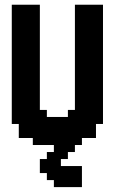

<svg xmlns="http://www.w3.org/2000/svg" viewBox="-20 -608 511 805"><path d="M382.4 -117.6H411.8V-88.2H382.4ZM352.9 -117.6H382.4V-88.2H352.9ZM323.5 -117.6H352.9V-88.2H323.5ZM323.5 -88.2H352.9V-58.8H323.5ZM352.9 -88.2H382.4V-58.8H352.9ZM323.5 -58.8H352.9V-29.4H323.5ZM294.1 -58.8H323.5V-29.4H294.1ZM352.9 -58.8H382.4V-29.4H352.9ZM294.1 -29.4H323.5V0H294.1ZM264.7 -29.4H294.1V0H264.7ZM235.3 -29.4H264.7V0H235.3ZM205.9 -29.4H235.3V0H205.9ZM176.5 -29.4H205.9V0H176.5ZM147.1 -29.4H176.5V0H147.1ZM117.6 -29.4H147.1V0H117.6ZM117.6 -58.8H147.1V-29.4H117.6ZM88.2 -58.8H117.6V-29.4H88.2ZM58.8 -58.8H88.2V-29.4H58.8ZM58.8 -88.2H88.2V-58.8H58.8ZM88.2 -88.2H117.6V-58.8H88.2ZM117.6 -88.2H147.1V-58.8H117.6ZM147.1 -88.2H176.5V-58.8H147.1ZM176.5 -88.2H205.9V-58.8H176.5ZM205.9 -88.2H235.3V-58.8H205.9ZM235.3 -88.2H264.7V-58.8H235.3ZM264.7 -88.2H294.1V-58.8H264.7ZM294.1 -88.2H323.5V-58.8H294.1ZM264.7 -58.8H294.1V-29.4H264.7ZM235.3 -58.8H264.7V-29.4H235.3ZM205.9 -58.8H235.3V-29.4H205.9ZM176.5 -58.8H205.9V-29.4H176.5ZM147.1 -58.8H176.5V-29.4H147.1ZM88.2 -117.6H117.6V-88.2H88.2ZM58.8 -117.6H88.2V-88.2H58.8ZM29.4 -117.6H58.8V-88.2H29.4ZM88.2 -147.1H117.6V-117.6H88.2ZM117.6 -147.1H147.1V-117.6H117.6ZM147.1 -147.1H176.5V-117.6H147.1ZM147.1 -117.6H176.5V-88.2H147.1ZM117.6 -117.6H147.1V-88.2H117.6ZM58.8 -147.1H88.2V-117.6H58.8ZM58.8 -176.5H88.2V-147.1H58.8ZM29.4 -176.5H58.8V-147.1H29.4ZM29.4 -205.9H58.8V-176.5H29.4ZM29.4 -147.1H58.8V-117.6H29.4ZM29.4 -235.3H58.8V-205.9H29.4ZM58.8 -235.3H88.2V-205.9H58.8ZM88.2 -235.3H117.6V-205.9H88.2ZM117.6 -235.3H147.1V-205.9H117.6ZM117.6 -205.9H147.1V-176.5H117.6ZM117.6 -176.5H147.1V-147.1H117.6ZM88.2 -205.9H117.6V-176.5H88.2ZM58.8 -205.9H88.2V-176.5H58.8ZM88.2 -176.5H117.6V-147.1H88.2ZM176.5 -117.6H205.9V-88.2H176.5ZM205.9 -117.6H235.3V-88.2H205.9ZM235.3 -117.6H264.7V-88.2H235.3ZM264.7 -117.6H294.1V-88.2H264.7ZM294.1 -117.6H323.5V-88.2H294.1ZM294.1 -147.1H323.5V-117.6H294.1ZM264.7 -147.1H294.1V-117.6H264.7ZM323.5 -147.1H352.9V-117.6H323.5ZM352.9 -147.1H382.4V-117.6H352.9ZM352.9 -176.5H382.4V-147.1H352.9ZM382.4 -176.5H411.8V-147.1H382.4ZM382.4 -205.9H411.8V-176.5H382.4ZM382.4 -147.1H411.8V-117.6H382.4ZM382.4 -235.3H411.8V-205.9H382.4ZM382.4 -264.7H411.8V-235.3H382.4ZM382.4 -294.1H411.8V-264.7H382.4ZM382.4 -323.5H411.8V-294.1H382.4ZM382.4 -352.9H411.8V-323.5H382.4ZM352.9 -352.9H382.4V-323.5H352.9ZM352.9 -382.4H382.4V-352.9H352.9ZM323.5 -352.9H352.9V-323.5H323.5ZM294.1 -352.9H323.5V-323.5H294.1ZM294.1 -323.5H323.5V-294.1H294.1ZM294.1 -294.1H323.5V-264.7H294.1ZM294.1 -264.7H323.5V-235.3H294.1ZM294.1 -235.3H323.5V-205.9H294.1ZM294.1 -205.9H323.5V-176.5H294.1ZM294.1 -176.5H323.5V-147.1H294.1ZM323.5 -176.5H352.9V-147.1H323.5ZM323.5 -205.9H352.9V-176.5H323.5ZM352.9 -205.9H382.4V-176.5H352.9ZM352.9 -235.3H382.4V-205.9H352.9ZM352.9 -264.7H382.4V-235.3H352.9ZM352.9 -294.1H382.4V-264.7H352.9ZM323.5 -323.5H352.9V-294.1H323.5ZM323.5 -294.1H352.9V-264.7H323.5ZM323.5 -264.7H352.9V-235.3H323.5ZM323.5 -235.3H352.9V-205.9H323.5ZM352.9 -323.5H382.4V-294.1H352.9ZM382.4 -382.4H411.8V-352.9H382.4ZM382.4 -411.8H411.8V-382.4H382.4ZM382.4 -441.2H411.8V-411.8H382.4ZM382.4 -470.6H411.8V-441.2H382.4ZM382.4 -500H411.8V-470.6H382.4ZM352.9 -500H382.4V-470.6H352.9ZM352.9 -529.4H382.4V-500H352.9ZM352.9 -558.8H382.4V-529.4H352.9ZM323.5 -558.8H352.9V-529.4H323.5ZM294.1 -558.8H323.5V-529.4H294.1ZM323.5 -382.4H352.9V-352.9H323.5ZM323.5 -411.8H352.9V-382.4H323.5ZM323.5 -441.2H352.9V-411.8H323.5ZM352.9 -441.2H382.4V-411.8H352.9ZM352.9 -470.6H382.4V-441.2H352.9ZM352.9 -411.8H382.4V-382.4H352.9ZM294.1 -382.4H323.5V-352.9H294.1ZM294.1 -411.8H323.5V-382.4H294.1ZM323.5 -470.6H352.9V-441.2H323.5ZM294.1 -470.6H323.5V-441.2H294.1ZM294.1 -441.2H323.5V-411.8H294.1ZM294.1 -529.4H323.5V-500H294.1ZM323.5 -529.4H352.9V-500H323.5ZM323.5 -500H352.9V-470.6H323.5ZM294.1 -500H323.5V-470.6H294.1ZM294.1 -588.2H323.5V-558.8H294.1ZM117.6 -558.8H147.1V-529.4H117.6ZM117.6 -588.2H147.1V-558.8H117.6ZM88.2 -558.8H117.6V-529.4H88.2ZM58.8 -558.8H88.2V-529.4H58.8ZM58.8 -529.4H88.2V-500H58.8ZM58.8 -500H88.2V-470.6H58.8ZM29.4 -500H58.8V-470.6H29.4ZM29.4 -470.6H58.8V-441.2H29.4ZM58.8 -470.6H88.2V-441.2H58.8ZM88.2 -470.6H117.6V-441.2H88.2ZM117.6 -470.6H147.1V-441.2H117.6ZM117.6 -529.4H147.1V-500H117.6ZM117.6 -500H147.1V-470.6H117.6ZM88.2 -500H117.6V-470.6H88.2ZM88.2 -529.4H117.6V-500H88.2ZM88.2 -441.2H117.6V-411.8H88.2ZM88.2 -411.8H117.6V-382.4H88.2ZM88.2 -382.4H117.6V-352.9H88.2ZM88.2 -352.9H117.6V-323.5H88.2ZM117.6 -352.9H147.1V-323.5H117.6ZM117.6 -323.5H147.1V-294.1H117.6ZM117.6 -382.4H147.1V-352.9H117.6ZM117.6 -411.8H147.1V-382.4H117.6ZM117.6 -441.2H147.1V-411.8H117.6ZM117.6 -294.1H147.1V-264.7H117.6ZM117.6 -264.7H147.1V-235.3H117.6ZM88.2 -264.7H117.6V-235.3H88.2ZM58.8 -264.7H88.2V-235.3H58.8ZM29.4 -294.1H58.8V-264.7H29.4ZM29.4 -264.7H58.8V-235.3H29.4ZM29.4 -323.5H58.8V-294.1H29.4ZM29.4 -352.9H58.8V-323.5H29.4ZM29.4 -382.4H58.8V-352.9H29.4ZM29.4 -411.8H58.8V-382.4H29.4ZM29.4 -441.2H58.8V-411.8H29.4ZM58.8 -411.8H88.2V-382.4H58.8ZM58.8 -382.4H88.2V-352.9H58.8ZM58.8 -352.9H88.2V-323.5H58.8ZM58.8 -323.5H88.2V-294.1H58.8ZM58.8 -294.1H88.2V-264.7H58.8ZM88.2 -294.1H117.6V-264.7H88.2ZM88.2 -323.5H117.6V-294.1H88.2ZM58.8 -441.2H88.2V-411.8H58.8ZM88.2 -588.2H117.6V-558.8H88.2ZM58.8 -588.2H88.2V-558.8H58.8ZM29.4 -588.2H58.8V-558.8H29.4ZM29.4 -558.8H58.8V-529.4H29.4ZM29.4 -529.4H58.8V-500H29.4ZM323.5 -588.2H352.9V-558.8H323.5ZM352.9 -588.2H382.4V-558.8H352.9ZM382.4 -588.2H411.8V-558.8H382.4ZM382.4 -558.8H411.8V-529.4H382.4ZM382.4 -529.4H411.8V-500H382.4ZM294.1 0V29.4H264.7V0ZM264.7 29.4V58.8H235.3V29.4ZM235.3 29.4V58.8H205.9V29.4ZM235.3 58.8V88.2H205.9V58.8ZM235.3 88.2V117.6H205.9V88.2ZM235.3 117.6V147.1H205.9V117.6ZM264.7 117.6V147.1H235.3V117.6ZM294.1 117.6V147.1H264.7V117.6ZM323.5 117.6V147.1H294.1V117.6ZM264.7 88.2V117.6H235.3V88.2ZM205.9 58.8V88.2H176.5V58.8ZM205.9 29.4V58.8H176.5V29.4ZM294.1 88.2V117.6H264.7V88.2ZM205.9 88.2V117.6H176.5V88.2ZM323.5 88.2V117.6H294.1V88.2ZM264.7 0V29.4H235.3V0ZM323.5 147.1V176.5H294.1V147.1ZM294.1 147.1V176.5H264.7V147.1ZM264.7 147.1V176.5H235.3V147.1ZM176.5 58.8V88.2H147.1V58.8ZM176.5 88.2V117.6H147.1V88.2ZM205.9 117.6V147.1H176.5V117.6ZM235.3 147.1V176.5H205.9V147.1ZM235.3 0V29.4H205.9V0Z"/></svg>

Font: Jersey 20
Style: Regular
Weight: 400
Designer: Sarah Cadigan-Fried
Version: Version 1.000; ttfautohint (v1.8.4.7-5d5b)